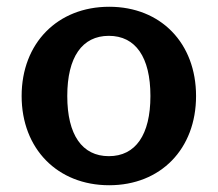

<svg xmlns="http://www.w3.org/2000/svg" viewBox="-20 -534 644 568"><path d="M44 -250C44 -94 150 14 303 14C455 14 560 -93 560 -250C560 -406 456 -514 303 -514C150 -514 44 -406 44 -250ZM179 -250C179 -365 223 -428 302 -428C381 -428 425 -365 425 -250C425 -135 381 -72 302 -72C223 -72 179 -135 179 -250Z"/></svg>

Font: Perun
Style: Bold
Weight: 700
Foundry: Copyright (c) Stefan Peev, Context Ltd, 2016
Version: Version 1.089